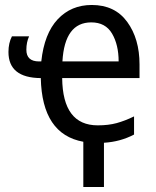

<svg xmlns="http://www.w3.org/2000/svg" viewBox="-20 -566 627 772"><path d="M457 -319H231Q240 -476 347 -476Q404 -476 430.5 -431Q457 -386 457 -319ZM315 186H398V8Q464 4 519 -25V-98Q482 -80 449 -71Q416 -62 373 -62Q232 -62 230 -252H541V-307Q541 -410 491.5 -478Q442 -546 349 -546Q266 -546 212 -488.5Q158 -431 146 -319H137Q86 -319 86 -366Q86 -396 97 -420H28Q14 -393 14 -357Q14 -253 144 -252Q149 -26 315 4Z"/></svg>

Font: Noto Sans UI SemiCondensed
Style: Regular
Weight: 400
Width: 4
Designer: Monotype Design Team
Foundry: Monotype Imaging Inc.
Version: 1.001